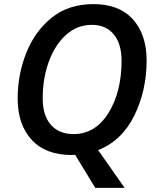

<svg xmlns="http://www.w3.org/2000/svg" viewBox="-20 -745 765 935"><path d="M444 170H587L458 -14Q574 -60 634 -182Q694 -304 694 -451Q694 -576 627.5 -650.5Q561 -725 435 -725Q314 -725 232 -659Q150 -593 108 -487.5Q66 -382 66 -265Q66 -139 134 -64.5Q202 10 331 10Q341 10 346 9ZM338 -92Q268 -92 228 -137Q188 -182 188 -266Q188 -364 218 -445.5Q248 -527 302 -575.5Q356 -624 427 -624Q496 -624 534 -577.5Q572 -531 572 -450Q572 -297 508 -194.5Q444 -92 338 -92Z"/></svg>

Font: Noto Sans UI Medium
Style: Italic
Weight: 500
Italic angle: -12°
Designer: Monotype Design Team
Foundry: Monotype Imaging Inc.
Version: Version 1.901